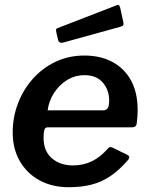

<svg xmlns="http://www.w3.org/2000/svg" viewBox="-20 -772 624 802"><path d="M268 10Q197 10 144.5 -19Q92 -48 62.5 -99.5Q33 -151 33 -219Q33 -281 54.5 -338.5Q76 -396 116 -441.5Q156 -487 211 -513.5Q266 -540 333 -540Q400 -540 450 -513Q500 -486 527.5 -435.5Q555 -385 555 -312Q555 -299 554 -285Q553 -271 551 -256Q550 -248 545 -244Q540 -240 529 -240H178Q168 -240 165 -228.5Q162 -217 162 -196Q162 -141 196.5 -111Q231 -81 285 -81Q328 -81 364 -98.5Q400 -116 432 -153Q437 -158 442 -157.5Q447 -157 453 -154L510 -126Q527 -119 515 -104Q478 -61 440.5 -36Q403 -11 361 -0.5Q319 10 268 10ZM412 -311Q422 -311 429 -319Q436 -327 436 -352Q436 -396 409.5 -427Q383 -458 333 -458Q293 -458 260 -437.5Q227 -417 205.5 -383.5Q184 -350 179 -311ZM482 -740 495 -680Q497 -672 495 -667.5Q493 -663 482 -660L243 -594Q233 -592 228 -596Q223 -600 222 -608L215 -638Q212 -652 219 -654L467 -750Q472 -753 476 -750.5Q480 -748 482 -740Z"/></svg>

Font: Libre Franklin Thin SemiBold
Style: Italic
Weight: 600
Italic angle: -8°
Version: Version 3.000